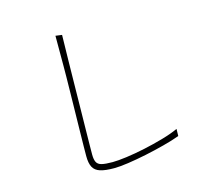

<svg xmlns="http://www.w3.org/2000/svg" viewBox="-114 -934 1227 1100"><g transform="rotate(-15 500.0 -384.0)"><path d="M835 -99 834 -57Q793 -42 738 -27.5Q683 -13 625.5 -1Q568 11 516.5 18.5Q465 26 432 26Q380 26 350 16.5Q320 7 307.5 -16.5Q295 -40 295 -82Q295 -101 295.5 -140.5Q296 -180 297 -232.5Q298 -285 299 -342Q300 -399 301 -453Q302 -507 302.5 -550Q303 -593 303 -617V-794L341 -789Q341 -776 340 -735.5Q339 -695 338 -636Q337 -577 336 -509Q335 -441 334 -372.5Q333 -304 332 -244Q331 -184 330.5 -141Q330 -98 330 -82Q330 -53 338 -37Q346 -21 368 -15.5Q390 -10 432 -10Q464 -10 516 -17Q568 -24 626.5 -36.5Q685 -49 740.5 -65Q796 -81 835 -99Z"/></g></svg>

Font: Zen Kaku Gothic Antique Light
Style: Regular
Weight: 300
Designer: Yoshimichi Ohira
Foundry: Positype
Version: Version 1.001